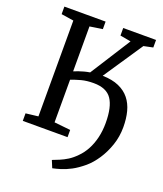

<svg xmlns="http://www.w3.org/2000/svg" viewBox="-169 -852 996 1173"><g transform="rotate(20 329.0 -266.0)"><path d="M312 210.5 292.5 163.5Q313 155.5 337 145.8Q361 136 386.8 120Q412.5 104 438 77.5Q464 52 483.5 16Q503 -20 513.8 -64.8Q524.5 -109.5 524.5 -161Q524.5 -264.5 490.5 -314.8Q456.5 -365 373 -365Q328 -365 293.5 -355.8Q259 -346.5 229.5 -335V-58L335 -47V0H44V-49L124.5 -58.5V-681.5L44 -694V-743H312V-694L229.5 -681.5V-389.5Q243 -395 259 -400.8Q275 -406.5 292.8 -411.2Q310.5 -416 329.5 -419L496.5 -681.5L426.5 -694V-743H640V-694L580 -681.5L408.5 -426Q471.5 -424.5 514.5 -405.5Q557.5 -386.5 584 -353.5Q610.5 -320.5 622.5 -275Q634.5 -229.5 634.5 -173.5Q634.5 -112 615.5 -56.2Q596.5 -0.5 566.8 44.2Q537 89 503 118Q463 151.5 427.8 170Q392.5 188.5 363.2 197.2Q334 206 312 210.5Z"/></g></svg>

Font: Merriweather 24pt
Style: Regular
Weight: 400
Designer: Eben Sorkin
Foundry: Eben Sorkin
Version: Version 2.100